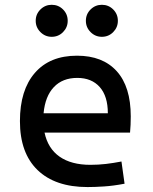

<svg xmlns="http://www.w3.org/2000/svg" viewBox="-20 -755 626 785"><path d="M337.9 9.8Q205.6 9.8 133.5 -59.8Q61.5 -129.4 61.5 -259.8Q61.5 -386.7 122.6 -457Q183.6 -527.3 294.9 -527.3Q399.9 -527.3 457.3 -463.9Q514.6 -400.4 514.6 -279.3Q514.6 -243.7 511.7 -212.9H162.1Q175.8 -147.9 223.6 -114.5Q271.5 -81.1 349.6 -81.1Q381.8 -81.1 413.1 -84.7Q444.3 -88.4 476.6 -94.7L489.3 -3.9Q443.4 4.9 405.3 7.3Q367.2 9.8 337.9 9.8ZM158.2 -292H420.9Q420.9 -361.8 387.7 -399.2Q354.5 -436.5 295.9 -436.5Q235.8 -436.5 200.2 -398.9Q164.6 -361.3 158.2 -292ZM191.4 -604.5Q164.6 -604.5 145.3 -623.8Q126 -643.1 126 -669.9Q126 -697.3 145.3 -716.3Q164.6 -735.4 191.4 -735.4Q218.8 -735.4 237.8 -716.3Q256.8 -697.3 256.8 -669.9Q256.8 -643.1 237.8 -623.8Q218.8 -604.5 191.4 -604.5ZM396.5 -604.5Q369.6 -604.5 350.3 -623.8Q331.1 -643.1 331.1 -669.9Q331.1 -697.3 350.3 -716.3Q369.6 -735.4 396.5 -735.4Q423.8 -735.4 442.9 -716.3Q461.9 -697.3 461.9 -669.9Q461.9 -643.1 442.9 -623.8Q423.8 -604.5 396.5 -604.5Z"/></svg>

Font: Cascadia Code NF
Style: Regular
Weight: 400
Monospace: yes
Designer: Aaron Bell
Foundry: Saja Typeworks
Version: Version 2404.023; ttfautohint (v1.8.4)